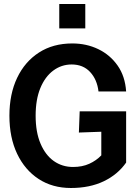

<svg xmlns="http://www.w3.org/2000/svg" viewBox="-20 -927 690 959"><path d="M334 12Q242 12 173 -33Q104 -78 65.5 -159Q27 -240 27 -349Q27 -457 65.5 -538Q104 -619 174.5 -664.5Q245 -710 341 -710Q412 -710 471 -681.5Q530 -653 567.5 -599.5Q605 -546 610 -470H472Q465 -530 430 -567.5Q395 -605 338 -605Q287 -605 246 -574.5Q205 -544 181.5 -487Q158 -430 158 -349Q158 -267 182.5 -209.5Q207 -152 249 -122.5Q291 -93 345 -93Q391 -93 426 -109Q461 -125 486 -151V-269L374 -265L378 -371H610V-115Q568 -55 498 -21.5Q428 12 334 12ZM276 -785V-907H406V-785Z"/></svg>

Font: Azeret Mono Thin Medium
Style: Regular
Weight: 500
Version: Version 1.002